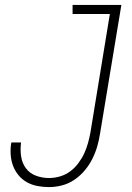

<svg xmlns="http://www.w3.org/2000/svg" viewBox="-20 -755 540 783"><path d="M180 8Q156 8 132.5 3.5Q109 -1 89.5 -12Q70 -23 55.5 -40.5Q41 -58 33 -79.5Q25 -101 23.5 -125.5Q22 -150 26 -173Q26 -174 26 -174Q26 -174 26 -174H66Q66 -174 66 -174Q66 -174 66 -174Q62 -146 66 -118Q70 -90 85.5 -69Q101 -48 126.5 -38.5Q152 -29 180 -29Q202 -29 224.5 -35.5Q247 -42 266 -56Q285 -70 299.5 -89.5Q314 -109 323.5 -129.5Q333 -150 339 -172Q345 -194 349 -216L428 -698H276V-735H475L388 -210Q384 -184 376.5 -158Q369 -132 356.5 -107Q344 -82 325.5 -60Q307 -38 283.5 -22Q260 -6 233 1Q206 8 180 8Z"/></svg>

Font: Iosevka Curly Slab XLtObl
Style: Regular
Weight: 200
Italic angle: -9°
Monospace: yes
Designer: Belleve Invis
Foundry: Belleve Invis
Version: Version 11.1.0; ttfautohint (v1.8.3)